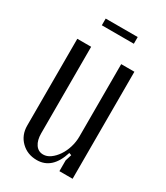

<svg xmlns="http://www.w3.org/2000/svg" viewBox="-162 -692 663 769"><g transform="rotate(30 169.5 -307.5)"><path d="M237 -83Q209 7 138 7Q94 7 65 -21.5Q36 -50 36 -94V-495H100V-95Q100 -63 113 -44Q126 -25 149 -25Q166 -25 182 -36.5Q198 -48 211 -67Q224 -86 231.5 -110.5Q239 -135 239 -160V-495H300V0H239V-50L248 -79ZM242 -591H94V-622H242Z"/></g></svg>

Font: Moniqa Paragraph
Style: Regular
Weight: 400
Designer: Rajesh Rajput
Foundry: Rajesh Rajput
Version: Version 1.000